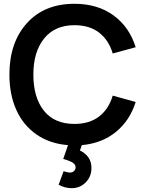

<svg xmlns="http://www.w3.org/2000/svg" viewBox="-20 -755 778 1017"><path d="M359.9 241.7Q323.7 241.7 290.5 223.6L316.9 151.9Q339.8 159.2 349.6 159.2Q363.3 159.2 371.8 151.1Q380.4 143.1 380.4 131.8Q380.4 111.3 352.1 99.6Q334.5 92.3 318.8 87.9Q318.4 87.9 317.1 87.4Q315.9 86.9 314.9 86.9L340.3 13.7Q244.1 6.3 173.6 -42.5Q103 -91.3 66.4 -172.9Q29.8 -254.4 29.8 -359.9Q29.8 -529.3 122.3 -632.1Q214.8 -734.9 374.5 -734.9Q496.6 -734.9 580.8 -673.8Q665 -612.8 698.7 -504.9L577.1 -471.7Q555.7 -543.5 504.6 -582.5Q453.6 -621.6 374.5 -621.6Q270.5 -621.6 213.6 -551Q156.7 -480.5 156.7 -359.9Q156.7 -238.8 212.4 -168.7Q268.1 -98.6 374.5 -98.6Q453.6 -98.6 504.6 -137.7Q555.7 -176.8 577.1 -248.5L698.7 -214.8Q667.5 -116.2 594 -56.2Q520.5 3.9 413.6 13.7L403.3 42Q464.4 72.3 464.4 134.3Q464.4 180.7 433.8 211.2Q403.3 241.7 359.9 241.7Z"/></svg>

Font: Vela Sans Bd
Style: Bold
Weight: 700
Designer: Principal design: Mikhail Sharanda - project Manrope.
Design modification: Ravid Balaliev
Foundry: Mikhail Sharanda
Version: Version 1.001